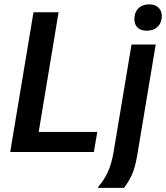

<svg xmlns="http://www.w3.org/2000/svg" viewBox="-20 -707 772 893"><path d="M27.5 0 135.8 -650H252.5L160 -93.3H432.5L416.7 0ZM436.7 166.7V161.7Q463.3 132.5 481.2 93.8Q499.2 55 508.3 0L591.7 -500H704.2L618.3 15Q608.3 74.2 592.5 107.9Q576.7 141.7 556.7 166.7ZM662.5 -564.2Q634.2 -564.2 619.6 -578.8Q605 -593.3 605 -618.3Q605 -649.2 623.3 -667.9Q641.7 -686.7 674.2 -686.7Q701.7 -686.7 717.1 -671.7Q732.5 -656.7 732.5 -632.5Q732.5 -601.7 713.3 -582.9Q694.2 -564.2 662.5 -564.2Z"/></svg>

Font: Familjen Grotesk GF Medium
Style: Italic
Weight: 500
Designer: Anders Wikstroem, Jonas Baeckman, Matilda Gysing, Kristian Moeller
Foundry: Familjen STHML AB
Version: Version 2.000; Beta; Release 4; Build 6